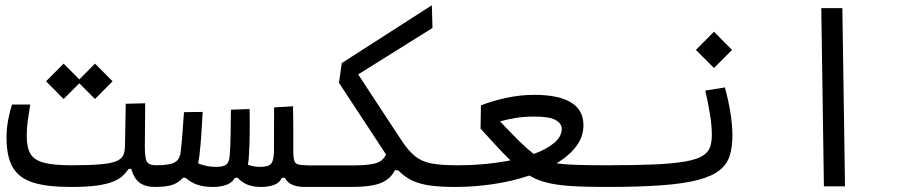

<svg xmlns="http://www.w3.org/2000/svg" viewBox="-20 -725 3556 747"><path d="M254.9 2.4Q162.6 2.4 107.9 -15.1Q53.2 -32.7 29.3 -74.5Q5.4 -116.2 5.4 -189.5Q5.4 -226.1 12.2 -260.7Q19 -295.4 26.9 -318.4H97.7Q91.3 -279.3 87.6 -252.2Q84 -225.1 84 -194.8Q84 -151.4 98.4 -126.7Q112.8 -102.1 150.6 -92Q188.5 -82 258.3 -82Q331.1 -82 373 -85.9Q415 -89.8 435.1 -99.1Q455.1 -108.4 460.7 -123.5Q466.3 -138.7 466.3 -160.6L469.2 -321.3L544.9 -323.2L543.5 -154.8Q543.5 -107.4 552.2 -94.7Q561 -82 587.9 -82Q602.5 -82 609.4 -74Q616.2 -65.9 616.2 -45.4Q616.2 -18.6 606.4 -8.1Q596.7 2.4 582 2.4Q546.9 2.4 524.2 -13.4Q501.5 -29.3 490.7 -68.4L480.5 -67.9Q471.2 -54.7 458.5 -42Q445.8 -29.3 422.4 -19.3Q398.9 -9.3 358.9 -3.4Q318.8 2.4 254.9 2.4ZM349.6 -339.8 288.6 -400.9 227.5 -339.8 159.2 -408.7 227.5 -477.5 288.6 -416 349.6 -477.5 418 -408.7Z M809.1 2.4Q775.9 2.4 750.5 -5.4Q725.1 -13.2 702.1 -33.2H691.4Q677.7 -16.6 654.1 -7.1Q630.4 2.4 580.6 2.4L585.9 -82Q640.1 -82 659.9 -93.3Q679.7 -104.5 683.1 -134.8Q687 -167.5 689.7 -205.1Q692.4 -242.7 695.8 -288.6L768.6 -289.6Q766.1 -244.6 763.4 -203.1Q760.7 -161.6 755.9 -120.1Q753.9 -104 751 -89.4Q767.1 -82.5 784.9 -79.1Q802.7 -75.7 818.8 -75.7Q849.1 -75.7 860.4 -84.7Q871.6 -93.8 873.5 -118.7Q876.5 -150.4 877.2 -199Q877.9 -247.6 878.4 -298.3L951.2 -300.8Q952.1 -251 951.4 -200.4Q950.7 -149.9 947.8 -109.4Q946.8 -96.7 944.3 -84Q967.3 -75.7 992.7 -75.7Q1024.9 -75.7 1035.4 -88.9Q1045.9 -102.1 1045.9 -141.6Q1045.9 -179.2 1046.1 -217.8Q1046.4 -256.3 1046.4 -307.1L1120.1 -311.5Q1121.1 -269.5 1121.1 -232.7Q1121.1 -195.8 1121.1 -164.1Q1121.1 -156.7 1121.1 -149.7Q1121.1 -142.6 1121.1 -135.7Q1121.1 -103 1128.7 -92.5Q1136.2 -82 1171.9 -82Q1190.4 -82 1198.5 -71.8Q1206.5 -61.5 1206.5 -45.4Q1206.5 -17.1 1195.1 -7.3Q1183.6 2.4 1166 2.4Q1139.2 2.4 1119.6 -5.1Q1100.1 -12.7 1087.9 -33.2H1077.1Q1066.4 -12.2 1044.4 -4.9Q1022.5 2.4 995.1 2.4Q964.4 2.4 942.1 -6.8Q919.9 -16.1 904.8 -33.2H894Q883.3 -13.7 859.9 -5.6Q836.4 2.4 809.1 2.4Z M1752 2.4Q1692.9 2.4 1652.1 -3.4Q1611.3 -9.3 1582.3 -23.4Q1553.2 -37.6 1528.8 -62.5H1516.1Q1501.5 -31.2 1464.8 -14.4Q1428.2 2.4 1343.8 2.4H1166L1171.9 -81.5H1348.1Q1396 -81.5 1422.4 -85.7Q1448.7 -89.8 1461.7 -99.1Q1474.6 -108.4 1481.9 -124L1298.8 -402.8L1309.6 -479.5L1660.2 -704.6L1662.6 -616.2L1373.5 -435.5L1541.5 -179.7Q1568.8 -138.2 1595 -117.2Q1621.1 -96.2 1658.7 -89.1Q1696.3 -82 1757.8 -82Q1769.5 -82 1775.4 -71.3Q1781.2 -60.5 1781.2 -45.9Q1781.2 -18.1 1772 -7.8Q1762.7 2.4 1752 2.4Z M1750.5 2.4 1757.8 -82Q1869.6 -82 1965.8 -101.1Q1938.5 -127.4 1911.4 -157.2Q1884.3 -187 1849.6 -224.6L1851.1 -314.9Q1894 -332 1948.5 -344Q2002.9 -356 2060.1 -356Q2152.3 -356 2201.2 -326.7Q2250 -297.4 2250 -237.8Q2250 -192.9 2221.7 -155.5Q2193.4 -118.2 2145 -89.4Q2176.8 -85 2224.9 -83.5Q2272.9 -82 2343.8 -82Q2377.4 -82 2387 -74Q2396.5 -65.9 2396.5 -43.5Q2396.5 -19.5 2385 -8.5Q2373.5 2.4 2335.9 2.4Q2256.3 2.4 2201.4 -1.2Q2146.5 -4.9 2108.2 -14.4Q2069.8 -23.9 2039.6 -42Q1974.6 -20 1899.9 -8.8Q1825.2 2.4 1750.5 2.4ZM2056.6 -126Q2106.4 -144 2136 -168.9Q2165.5 -193.8 2165.5 -224.1Q2165.5 -244.6 2141.6 -258.1Q2117.7 -271.5 2058.1 -271.5Q2018.6 -271.5 1985.4 -265.9Q1952.1 -260.3 1925.3 -252.9Q1968.8 -207 1998 -178Q2027.3 -148.9 2056.6 -126Z M2337.9 2.4Q2323.2 2.4 2323.2 -43Q2323.2 -64 2329.6 -73Q2335.9 -82 2343.8 -82Q2455.1 -82 2529.1 -85.4Q2603 -88.9 2647.2 -96.9Q2691.4 -105 2713.4 -118.7Q2735.4 -132.3 2742.4 -152.3Q2749.5 -172.4 2749.5 -200.2Q2749.5 -236.3 2742.2 -280.8Q2734.9 -325.2 2724.1 -372.6L2800.3 -384.8Q2814.5 -333 2822 -285.2Q2829.6 -237.3 2829.6 -197.8Q2829.6 -153.3 2819.3 -120.1Q2809.1 -86.9 2780.5 -63.5Q2752 -40 2697.5 -25.4Q2643.1 -10.7 2555.2 -4.2Q2467.3 2.4 2337.9 2.4ZM2757.8 -460.4 2687.5 -530.8 2757.8 -601.6 2828.1 -530.8Z M3185.5 0 3175.3 -693.4H3257.3L3267.6 0Z"/></svg>

Font: Cascadia Mono NF SemiLight
Style: Regular
Weight: 350
Monospace: yes
Designer: Aaron Bell
Foundry: Saja Typeworks
Version: Version 2404.023; ttfautohint (v1.8.4)